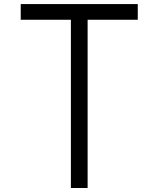

<svg xmlns="http://www.w3.org/2000/svg" viewBox="-20 -937 707 957"><path d="M666.7 -916.7V-838.5H416.7V0H333.3V-838.5H83.3V-916.7Z"/></svg>

Font: TypoPRO Monoid
Style: Regular
Weight: 400
Width: 4
Monospace: yes
Designer: Andreas Larsen (@larsenwork)
Version: Version 0.61